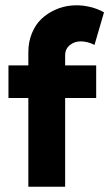

<svg xmlns="http://www.w3.org/2000/svg" viewBox="-20 -711 418 731"><path d="M87.9 -512.2Q87.9 -551.8 101.6 -584.7Q115.2 -617.7 137.7 -638.9Q160.2 -660.2 189.9 -673.6Q219.7 -687 251.5 -689.9Q283.2 -692.9 315.7 -686.3Q348.1 -679.7 376 -664.1L339.8 -540Q314.5 -552.7 289.6 -553.5Q264.6 -554.2 246.3 -539.6Q228 -524.9 228 -500V-461.9H346.2V-337.9H228V0H87.9V-337.9H12.2V-461.9H87.9Z"/></svg>

Font: Apfel Grotezk
Style: Bold
Weight: 700
Designer: Luigi Gorlero
Foundry: Collletttivo
Version: Version 2.000;FEAKit 1.0